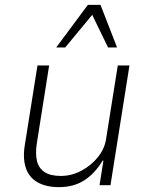

<svg xmlns="http://www.w3.org/2000/svg" viewBox="-20 -761 610 789"><path d="M223 8Q169 8 134 -12Q99 -32 86 -71.5Q73 -111 82 -165L134 -492H182L131 -170Q125 -129 132 -99.5Q139 -70 163 -54Q187 -38 230 -38Q274 -38 314.5 -59.5Q355 -81 382.5 -115.5Q410 -150 416 -190L464 -492H512L434 0H389L405 -101H402Q369 -47 325.5 -19.5Q282 8 223 8ZM211 -566 341 -741H393L461 -566H424L359 -700L248 -566Z"/></svg>

Font: Nunito Sans 7pt SemiCondensed ExtraLight
Style: Italic
Weight: 250
Width: 4
Italic angle: -9°
Designer: Vernon Adams
Foundry: Vernon Adams
Version: Version 3.101;gftools[0.9.27]